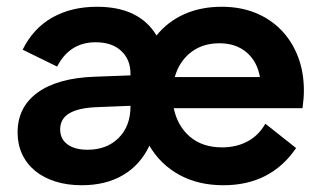

<svg xmlns="http://www.w3.org/2000/svg" viewBox="-20 -534 951 568"><path d="M32 -142Q32 -217 91 -260Q150 -303 259 -307L366 -311V-316Q366 -358 338.5 -383.5Q311 -409 263 -409Q186 -409 149 -337L47 -387Q78 -450 134.5 -482Q191 -514 267 -514Q330 -514 374 -492.5Q418 -471 443 -429Q476 -470 525 -492Q574 -514 636 -514Q691 -514 735.5 -496Q780 -478 812 -445Q844 -412 861.5 -366.5Q879 -321 879 -266Q879 -255 878 -242Q877 -229 875 -214H494Q505 -161 542 -129.5Q579 -98 637 -98Q679 -98 712 -115.5Q745 -133 765 -168L856 -96Q781 14 641 14Q566 14 510 -17Q454 -48 422 -103Q395 -46 344 -16Q293 14 222 14Q179 14 144 3Q109 -8 84 -28.5Q59 -49 45.5 -78Q32 -107 32 -142ZM239 -91Q296 -91 331 -126Q366 -161 366 -219V-221L266 -217Q213 -215 185.5 -199Q158 -183 158 -151Q158 -123 179.5 -107Q201 -91 239 -91ZM629 -406Q579 -406 544.5 -379Q510 -352 497 -306H749Q741 -352 709.5 -379Q678 -406 629 -406Z"/></svg>

Font: NT Somic Bold
Style: Regular
Weight: 700
Designer: Ravid Balaliev — lead type designer, mastering
Michael Voronin — secret advisor, marketing
Ivan Kovalenko — best boy
Foundry: NT Type
Version: Version 0.7